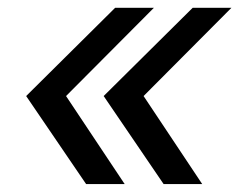

<svg xmlns="http://www.w3.org/2000/svg" viewBox="-20 -541 612 491"><path d="M200.2 -70.3 46.9 -295.4 274.4 -521H373.5L148.9 -295.4L298.8 -70.3ZM398.4 -70.3 245.1 -295.4 472.7 -521H571.8L347.2 -295.4L497.1 -70.3Z"/></svg>

Font: Inter 20pt
Style: Italic
Weight: 400
Italic angle: -9.3988°
Version: Version 4.001;git-66647c0bb